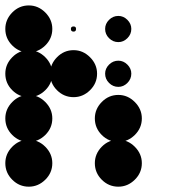

<svg xmlns="http://www.w3.org/2000/svg" viewBox="-24 -691 711 715"><path d="M416.7 -170.8Q451.7 -170.8 477.9 -144.6Q504.2 -118.3 504.2 -83.3Q504.2 -47.5 477.9 -21.7Q451.7 4.2 416.7 4.2Q380.8 4.2 355 -21.7Q329.2 -47.5 329.2 -83.3Q329.2 -118.3 355 -144.6Q380.8 -170.8 416.7 -170.8ZM83.3 -170.8Q118.3 -170.8 144.6 -144.6Q170.8 -118.3 170.8 -83.3Q170.8 -47.5 144.6 -21.7Q118.3 4.2 83.3 4.2Q47.5 4.2 21.7 -21.7Q-4.2 -47.5 -4.2 -83.3Q-4.2 -118.3 21.7 -144.6Q47.5 -170.8 83.3 -170.8ZM416.7 -337.5Q451.7 -337.5 477.9 -311.2Q504.2 -285 504.2 -250Q504.2 -214.2 477.9 -188.3Q451.7 -162.5 416.7 -162.5Q380.8 -162.5 355 -188.3Q329.2 -214.2 329.2 -250Q329.2 -285 355 -311.2Q380.8 -337.5 416.7 -337.5ZM83.3 -337.5Q118.3 -337.5 144.6 -311.2Q170.8 -285 170.8 -250Q170.8 -214.2 144.6 -188.3Q118.3 -162.5 83.3 -162.5Q47.5 -162.5 21.7 -188.3Q-4.2 -214.2 -4.2 -250Q-4.2 -285 21.7 -311.2Q47.5 -337.5 83.3 -337.5ZM416.7 -465Q435.8 -465 450.4 -450.4Q465 -435.8 465 -416.7Q465 -396.7 450.4 -382.1Q435.8 -367.5 416.7 -367.5Q396.7 -367.5 382.1 -382.1Q367.5 -396.7 367.5 -416.7Q367.5 -435.8 382.1 -450.4Q396.7 -465 416.7 -465ZM250 -504.2Q285 -504.2 311.2 -477.9Q337.5 -451.7 337.5 -416.7Q337.5 -380.8 311.2 -355Q285 -329.2 250 -329.2Q214.2 -329.2 188.3 -355Q162.5 -380.8 162.5 -416.7Q162.5 -451.7 188.3 -477.9Q214.2 -504.2 250 -504.2ZM83.3 -504.2Q118.3 -504.2 144.6 -477.9Q170.8 -451.7 170.8 -416.7Q170.8 -380.8 144.6 -355Q118.3 -329.2 83.3 -329.2Q47.5 -329.2 21.7 -355Q-4.2 -380.8 -4.2 -416.7Q-4.2 -451.7 21.7 -477.9Q47.5 -504.2 83.3 -504.2ZM416.7 -631.7Q435.8 -631.7 450.4 -617.1Q465 -602.5 465 -583.3Q465 -563.3 450.4 -548.8Q435.8 -534.2 416.7 -534.2Q396.7 -534.2 382.1 -548.8Q367.5 -563.3 367.5 -583.3Q367.5 -602.5 382.1 -617.1Q396.7 -631.7 416.7 -631.7ZM250 -592.5Q259.2 -592.5 259.2 -583.3Q259.2 -573.3 250 -573.3Q240 -573.3 240 -583.3Q240 -592.5 250 -592.5ZM83.3 -670.8Q118.3 -670.8 144.6 -644.6Q170.8 -618.3 170.8 -583.3Q170.8 -547.5 144.6 -521.7Q118.3 -495.8 83.3 -495.8Q47.5 -495.8 21.7 -521.7Q-4.2 -547.5 -4.2 -583.3Q-4.2 -618.3 21.7 -644.6Q47.5 -670.8 83.3 -670.8Z"/></svg>

Font: 0xA000-Dots-Mono
Style: Dots-Mono
Weight: 400
Version: Version 0.1